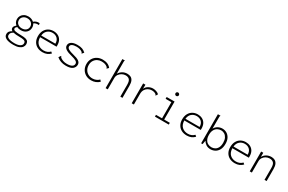

<svg xmlns="http://www.w3.org/2000/svg" viewBox="169 -2149 5713 3805"><g transform="rotate(30 3025.0 -246.5)"><path d="M253 -153Q204 -153 164 -173Q147 -158 139 -147Q131 -136 131 -123Q131 -91 176.5 -80.5Q222 -70 312 -70Q385 -70 423.5 -57.5Q462 -45 476 -21.5Q490 2 490 35Q490 71 467 102.5Q444 134 396 153Q348 172 272 172Q160 172 103 141.5Q46 111 46 55Q46 14 68.5 -12Q91 -38 124 -53Q87 -73 87 -112Q87 -133 100.5 -152Q114 -171 136 -191Q80 -236 80 -310Q80 -353 101.5 -388.5Q123 -424 162 -445Q201 -466 253 -466Q293 -466 325.5 -453Q358 -440 381 -419Q407 -443 438 -453.5Q469 -464 511 -461L517 -421Q482 -424 454 -418.5Q426 -413 403 -393Q427 -356 427 -310Q427 -243 380.5 -198Q334 -153 253 -153ZM253 -195Q313 -195 348.5 -226.5Q384 -258 384 -309Q384 -360 347 -392Q310 -424 253 -424Q198 -424 160.5 -391.5Q123 -359 123 -310Q123 -257 160 -226Q197 -195 253 -195ZM272 133Q357 133 399.5 107.5Q442 82 443 42Q444 18 433 3Q422 -12 390.5 -19.5Q359 -27 297 -27Q254 -27 218.5 -30Q183 -33 157 -40Q129 -25 111 -4.5Q93 16 93 51Q93 89 138 110.5Q183 132 272 133Z M846 10Q775 10 722 -18Q669 -46 639 -98.5Q609 -151 609 -225Q609 -302 639 -355.5Q669 -409 719 -436.5Q769 -464 831 -464Q888 -464 934 -441Q980 -418 1007 -371Q1034 -324 1034 -252Q1034 -244 1034 -238.5Q1034 -233 1033 -225H657Q660 -127 713.5 -79Q767 -31 847 -31Q893 -31 928.5 -46.5Q964 -62 991 -90L1022 -63Q990 -28 946 -9Q902 10 846 10ZM660 -265H984Q984 -341 940.5 -382.5Q897 -424 830 -424Q760 -424 713.5 -381.5Q667 -339 660 -265Z M1377 10Q1252 9 1169 -63L1198 -106L1204 -113L1210 -109Q1210 -102 1213.5 -95.5Q1217 -89 1229 -78Q1256 -58 1293 -45Q1330 -32 1379 -32Q1453 -32 1491 -54.5Q1529 -77 1529 -119Q1529 -154 1492.5 -175.5Q1456 -197 1380 -216Q1296 -235 1245.5 -267.5Q1195 -300 1195 -350Q1195 -401 1241.5 -432.5Q1288 -464 1376 -464Q1447 -464 1490 -447.5Q1533 -431 1569 -397L1539 -361L1533 -354L1528 -359Q1528 -366 1524 -372Q1520 -378 1508 -389Q1458 -424 1379 -424Q1315 -424 1280 -405Q1245 -386 1245 -353Q1245 -320 1283 -297.5Q1321 -275 1403 -255Q1492 -234 1535 -204Q1578 -174 1578 -125Q1578 -67 1530.5 -28Q1483 11 1377 10Z M1958 11Q1886 11 1832 -20Q1778 -51 1747.5 -105Q1717 -159 1717 -228Q1717 -297 1748.5 -350Q1780 -403 1834.5 -432.5Q1889 -462 1959 -462Q2085 -462 2147 -381L2117 -351L2110 -344L2105 -349Q2106 -356 2102.5 -362Q2099 -368 2087 -380Q2062 -400 2030.5 -409.5Q1999 -419 1952 -419Q1903 -419 1861 -396.5Q1819 -374 1793 -332Q1767 -290 1767 -233Q1767 -173 1792.5 -128Q1818 -83 1862 -58.5Q1906 -34 1962 -34Q2004 -34 2043 -50Q2082 -66 2111 -96L2140 -61Q2065 11 1958 11Z M2286 -665H2343V-658Q2337 -654 2335.5 -647Q2334 -640 2335 -623V-357Q2363 -406 2411 -434.5Q2459 -463 2518 -463Q2564 -463 2598.5 -446Q2633 -429 2652.5 -387.5Q2672 -346 2672 -272V0H2623V-270Q2623 -355 2592.5 -387Q2562 -419 2505 -419Q2464 -419 2425 -398.5Q2386 -378 2360.5 -342.5Q2335 -307 2335 -260V0H2286Z M2884 -453H2936L2934 -358Q2955 -408 3004 -436Q3053 -464 3107 -464Q3145 -464 3183 -451Q3221 -438 3247 -413L3224 -375L3219 -367L3212 -371Q3212 -378 3207.5 -383.5Q3203 -389 3190 -399Q3169 -411 3149 -416Q3129 -421 3106 -421Q3061 -421 3021.5 -400Q2982 -379 2958 -340Q2934 -301 2934 -245V1H2884Z M3415 0V-41H3554V-411H3422V-453H3603V-41H3732V0ZM3575 -565Q3559 -565 3547.5 -576.5Q3536 -588 3536 -604Q3536 -621 3547 -632.5Q3558 -644 3575 -644Q3591 -644 3603 -632Q3615 -620 3615 -604Q3615 -588 3603 -576.5Q3591 -565 3575 -565Z M4146 10Q4075 10 4022 -18Q3969 -46 3939 -98.5Q3909 -151 3909 -225Q3909 -302 3939 -355.5Q3969 -409 4019 -436.5Q4069 -464 4131 -464Q4188 -464 4234 -441Q4280 -418 4307 -371Q4334 -324 4334 -252Q4334 -244 4334 -238.5Q4334 -233 4333 -225H3957Q3960 -127 4013.5 -79Q4067 -31 4147 -31Q4193 -31 4228.5 -46.5Q4264 -62 4291 -90L4322 -63Q4290 -28 4246 -9Q4202 10 4146 10ZM3960 -265H4284Q4284 -341 4240.5 -382.5Q4197 -424 4130 -424Q4060 -424 4013.5 -381.5Q3967 -339 3960 -265Z M4689 11Q4625 11 4582.5 -20Q4540 -51 4521 -87L4505 0H4472V-665H4530V-658Q4525 -654 4523.5 -647Q4522 -640 4522 -623V-363Q4544 -407 4591.5 -435.5Q4639 -464 4695 -464Q4751 -464 4797 -436.5Q4843 -409 4870 -357Q4897 -305 4897 -231Q4897 -146 4867 -92.5Q4837 -39 4789.5 -14Q4742 11 4689 11ZM4686 -33Q4727 -33 4763.5 -52Q4800 -71 4823 -113.5Q4846 -156 4846 -227Q4846 -291 4824.5 -334Q4803 -377 4767.5 -399Q4732 -421 4690 -421Q4645 -421 4607 -400Q4569 -379 4545.5 -335.5Q4522 -292 4522 -225Q4522 -157 4544.5 -115Q4567 -73 4604 -53Q4641 -33 4686 -33Z M5246 10Q5175 10 5122 -18Q5069 -46 5039 -98.5Q5009 -151 5009 -225Q5009 -302 5039 -355.5Q5069 -409 5119 -436.5Q5169 -464 5231 -464Q5288 -464 5334 -441Q5380 -418 5407 -371Q5434 -324 5434 -252Q5434 -244 5434 -238.5Q5434 -233 5433 -225H5057Q5060 -127 5113.5 -79Q5167 -31 5247 -31Q5293 -31 5328.5 -46.5Q5364 -62 5391 -90L5422 -63Q5390 -28 5346 -9Q5302 10 5246 10ZM5060 -265H5384Q5384 -341 5340.5 -382.5Q5297 -424 5230 -424Q5160 -424 5113.5 -381.5Q5067 -339 5060 -265Z M5584 0V-453H5633V-357Q5658 -406 5707 -434.5Q5756 -463 5819 -463Q5860 -463 5894.5 -445.5Q5929 -428 5949.5 -386Q5970 -344 5970 -272V0H5922V-270Q5922 -354 5890.5 -386.5Q5859 -419 5803 -419Q5757 -419 5718.5 -398Q5680 -377 5656.5 -341Q5633 -305 5633 -260V0Z"/></g></svg>

Font: Inconsolata SemiExpanded Light
Style: Regular
Weight: 300
Width: 6
Monospace: yes
Designer: Raph Levien, Cyreal, Brenton Simpson
Foundry: Raph Levien, Cyreal, Google
Version: Version 3.001; ttfautohint (v1.8.2.53-6de2)